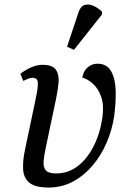

<svg xmlns="http://www.w3.org/2000/svg" viewBox="-20 -829 575 859"><path d="M198 10Q138 10 112 -11Q86 -32 83.5 -70.5Q81 -109 92 -160L141 -393Q151 -441 149 -461Q147 -481 125 -481Q116 -481 106 -477Q96 -473 84 -467L71 -499Q92 -515 118 -527Q144 -539 171 -539Q215 -539 230 -517Q245 -495 242 -460.5Q239 -426 231 -388L185 -169Q177 -133 175 -107Q173 -81 185 -67Q197 -53 231 -53Q285 -53 328 -86Q371 -119 399.5 -176Q428 -233 438 -303Q446 -359 432.5 -396.5Q419 -434 395 -455Q371 -476 348 -482Q353 -511 372 -527.5Q391 -544 416 -544Q458 -544 477 -510.5Q496 -477 497.5 -424Q499 -371 491 -310Q482 -250 458 -193Q434 -136 395.5 -90Q357 -44 307 -17Q257 10 198 10ZM311 -606 280 -620 332 -776Q341 -802 359.5 -807Q378 -812 399 -802.5Q420 -793 437 -776L436 -764Z"/></svg>

Font: Noto Serif SemiCondensed
Style: Italic
Weight: 400
Width: 4
Italic angle: -12°
Designer: Monotype Design Team
Foundry: Monotype Imaging Inc.
Version: Version 2.013